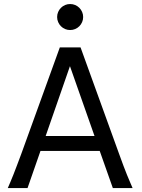

<svg xmlns="http://www.w3.org/2000/svg" viewBox="-20 -953 721 973"><path d="M334.5 -617.7 211.4 -263.7H459ZM19.5 0Q25.9 -14.6 32.7 -30.8Q39.6 -46.9 47.6 -67.1Q55.7 -87.4 65.4 -113.3Q75.2 -139.2 87.9 -173.3L283.2 -712.9H388.2L583.5 -173.3Q595.7 -139.2 605.5 -113.3Q615.2 -87.4 623.5 -67.1Q631.8 -46.9 638.7 -30.8Q645.5 -14.6 651.9 0H551.8L485.4 -188H185.1L119.6 0ZM269.5 -866.7Q269.5 -880.4 274.7 -892.3Q279.8 -904.3 288.8 -913.3Q297.9 -922.4 309.8 -927.5Q321.8 -932.6 335.4 -932.6Q349.1 -932.6 361.1 -927.5Q373 -922.4 382.1 -913.3Q391.1 -904.3 396.2 -892.3Q401.4 -880.4 401.4 -866.7Q401.4 -853 396.2 -841.1Q391.1 -829.1 382.1 -820.1Q373 -811 361.1 -805.9Q349.1 -800.8 335.4 -800.8Q321.8 -800.8 309.8 -805.9Q297.9 -811 288.8 -820.1Q279.8 -829.1 274.7 -841.1Q269.5 -853 269.5 -866.7Z"/></svg>

Font: Andika FrenchTight
Style: Regular
Weight: 400
Designer: Victor Gaultney, Annie Olsen, Julie Remington, Don Collingsworth, Eric Hays, Becca Hirsbrunner
Foundry: SIL International
Version: Version 5.000 ; Dig1 Dig4Opn Dig7 LnSpcTght